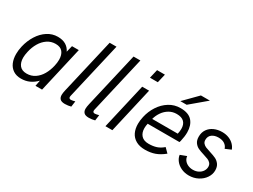

<svg xmlns="http://www.w3.org/2000/svg" viewBox="-52 -1230 2345 1781"><g transform="rotate(30 1120.0 -340.0)"><path d="M525.4 -487.8 413.6 0H342.8L355 -62Q321.8 -27.3 281.7 -8.8Q241.7 9.8 191.4 9.8Q142.1 9.8 107.9 -12.7Q73.7 -35.2 56.6 -75Q39.6 -114.7 39.6 -166.5Q39.6 -207 49.8 -251Q65.9 -319.8 101.3 -376.2Q136.7 -432.6 187.3 -465.3Q237.8 -498 296.9 -498Q349.6 -498 383.8 -477.1Q418 -456.1 435.5 -418.9L452.6 -487.8ZM412.1 -318.4Q412.1 -370.1 387.9 -400.4Q363.8 -430.7 312 -430.7Q263.7 -430.7 224.6 -404.3Q185.5 -377.9 159.7 -334Q133.8 -290 122.1 -236.8Q113.3 -198.2 113.3 -169.9Q113.3 -118.2 138.2 -87.4Q163.1 -56.6 214.4 -56.6Q263.7 -56.6 302.2 -82.8Q340.8 -108.9 366.2 -152.8Q391.6 -196.8 403.8 -251Q412.1 -287.1 412.1 -318.4Z M595.2 -48.3Q595.2 -68.4 603 -102.1L739.3 -689.9H812.5L671.9 -82.5Q670.4 -76.2 670.4 -70.8Q670.4 -51.3 692.9 -51.3Q700.2 -51.3 712.2 -54Q724.1 -56.6 735.4 -59.6L727.1 1Q714.4 4.9 696.3 7.3Q678.2 9.8 662.6 9.8Q626 9.8 610.6 -5.6Q595.2 -21 595.2 -48.3Z M851.1 -48.3Q851.1 -68.4 858.9 -102.1L995.1 -689.9H1068.4L927.7 -82.5Q926.3 -76.2 926.3 -70.8Q926.3 -51.3 948.7 -51.3Q956.1 -51.3 968 -54Q980 -56.6 991.2 -59.6L982.9 1Q970.2 4.9 952.1 7.3Q934.1 9.8 918.5 9.8Q881.8 9.8 866.5 -5.6Q851.1 -21 851.1 -48.3Z M1225.1 -596.2 1247.1 -689.9H1331.1L1309.1 -596.2ZM1092.3 0 1204.6 -487.8H1278.3L1166.5 0Z M1342.3 -170.9Q1342.3 -205.6 1351.6 -248Q1366.2 -314 1402.6 -370.1Q1439 -426.3 1493.2 -460.2Q1547.4 -494.1 1613.3 -494.1Q1699.7 -494.1 1739 -449.2Q1778.3 -404.3 1778.3 -328.6Q1778.3 -285.6 1765.6 -231L1760.7 -215.8H1420.4Q1414.1 -190.4 1414.1 -165.5Q1414.1 -116.7 1440.7 -87.6Q1467.3 -58.6 1520 -58.6Q1567.4 -58.6 1603.5 -70.6Q1639.6 -82.5 1672.9 -111.8L1717.8 -66.9Q1669.4 -27.3 1622.3 -10.7Q1575.2 5.9 1517.6 5.9Q1459 5.9 1419.7 -16.6Q1380.4 -39.1 1361.3 -78.6Q1342.3 -118.2 1342.3 -170.9ZM1708 -275.4Q1714.8 -306.6 1714.8 -330.1Q1714.8 -377.9 1688.7 -403.6Q1662.6 -429.2 1609.4 -429.2Q1565.9 -429.2 1530.3 -408.4Q1494.6 -387.7 1470.2 -352.8Q1445.8 -317.9 1434.1 -275.4ZM1577.6 -548.8 1716.8 -689.9H1813L1645.5 -548.8Z M1821.3 -114.3 1887.7 -139.2Q1889.6 -114.7 1904.3 -95.7Q1918.9 -76.7 1942.9 -65.9Q1966.8 -55.2 1995.6 -55.2Q2028.3 -55.2 2053.7 -68.4Q2079.1 -81.5 2093.3 -103.5Q2107.4 -125.5 2107.4 -149.9Q2107.4 -172.9 2095 -187.5Q2082.5 -202.1 2064 -210Q2045.4 -217.8 2013.2 -227.5Q1973.6 -239.3 1949.2 -251Q1924.8 -262.7 1907.5 -286.4Q1890.1 -310.1 1890.1 -349.6Q1890.1 -395.5 1912.8 -428.2Q1935.5 -460.9 1974.1 -478Q2012.7 -495.1 2058.6 -495.1Q2099.6 -495.1 2132.1 -481.7Q2164.6 -468.3 2185.8 -446Q2207 -423.8 2216.3 -397.5L2154.8 -371.1Q2145.5 -400.4 2120.1 -417Q2094.7 -433.6 2055.2 -433.6Q2012.7 -433.6 1985.4 -413.3Q1958 -393.1 1958 -354Q1958 -332 1970.5 -317.9Q1982.9 -303.7 2001.5 -295.9Q2020 -288.1 2052.2 -278.3Q2093.3 -265.6 2118.4 -253.7Q2143.6 -241.7 2161.6 -217.3Q2179.7 -192.9 2179.7 -152.3Q2179.7 -110.8 2154.3 -73.2Q2128.9 -35.6 2085.2 -12.9Q2041.5 9.8 1989.7 9.8Q1943.4 9.8 1906.5 -7.8Q1869.6 -25.4 1847.4 -54Q1825.2 -82.5 1821.3 -114.3Z"/></g></svg>

Font: Acari Sans
Style: Italic
Weight: 400
Italic angle: -13°
Designer: Alfredo Marco Pradil and Stefan Peev
Foundry: Hanken Design Co.
Version: Version 1.045;January 11, 2019;FontCreator 11.5.0.2425 64-bi